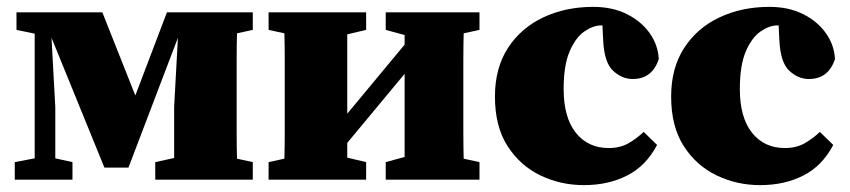

<svg xmlns="http://www.w3.org/2000/svg" viewBox="-20 -523 2475 559"><path d="M23 0V-51L81 -62V-425L28 -436V-487H278L374 -245L466 -487H716V-436L670 -426Q669 -390 669 -349Q669 -308 669 -277V-210Q669 -179 669 -138Q669 -97 670 -61L716 -51V0H432V-51L487 -63V-212L498 -413L354 -35H284L130 -413L141 -211V-62L191 -51V0Z M1103 -436V-487H1376V-436L1330 -426Q1329 -390 1329 -349Q1329 -308 1329 -277V-210Q1329 -179 1329 -138Q1329 -97 1330 -61L1376 -51V0H1103V-51L1158 -66V-308L991 -107V-64L1046 -51V0H762V-51L808 -61Q809 -97 809 -138Q809 -179 809 -210V-277Q809 -308 809 -349Q809 -390 808 -426L762 -436V-487H1046V-436L991 -423V-192L1158 -393V-421Z M1680 16Q1612 16 1553 -12.5Q1494 -41 1457.5 -98Q1421 -155 1421 -242Q1421 -325 1459 -383.5Q1497 -442 1562 -472.5Q1627 -503 1707 -503Q1763 -503 1805 -482Q1847 -461 1871.5 -426.5Q1896 -392 1898 -351Q1879 -293 1822 -293Q1791 -293 1765 -317Q1739 -341 1736 -407L1734 -449H1730Q1707 -449 1681.5 -431.5Q1656 -414 1638.5 -373.5Q1621 -333 1621 -264Q1621 -181 1656.5 -136.5Q1692 -92 1752 -92Q1785 -92 1809 -105.5Q1833 -119 1854 -139L1893 -101Q1861 -40 1806 -12Q1751 16 1680 16Z M2193 16Q2125 16 2066 -12.5Q2007 -41 1970.5 -98Q1934 -155 1934 -242Q1934 -325 1972 -383.5Q2010 -442 2075 -472.5Q2140 -503 2220 -503Q2276 -503 2318 -482Q2360 -461 2384.5 -426.5Q2409 -392 2411 -351Q2392 -293 2335 -293Q2304 -293 2278 -317Q2252 -341 2249 -407L2247 -449H2243Q2220 -449 2194.5 -431.5Q2169 -414 2151.5 -373.5Q2134 -333 2134 -264Q2134 -181 2169.5 -136.5Q2205 -92 2265 -92Q2298 -92 2322 -105.5Q2346 -119 2367 -139L2406 -101Q2374 -40 2319 -12Q2264 16 2193 16Z"/></svg>

Font: Source Serif Pro Black
Style: Regular
Weight: 900
Designer: Frank Grießhammer
Foundry: Adobe Systems Incorporated
Version: Version 3.001;hotconv 1.0.111;makeotfexe 2.5.65597